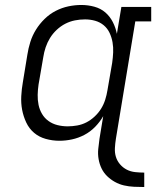

<svg xmlns="http://www.w3.org/2000/svg" viewBox="-20 -558 640 772"><path d="M560 194Q540 194 519 193Q498 192 478.5 187.5Q459 183 442 173.5Q425 164 411 150.5Q397 137 388.5 119.5Q380 102 376.5 82Q373 62 375 41.5Q377 21 380 0L395 -91Q382 -68 362.5 -48Q343 -28 319 -15.5Q295 -3 269.5 2.5Q244 8 219 8Q191 8 164 0.5Q137 -7 117 -24Q97 -41 85.5 -65.5Q74 -90 69 -116.5Q64 -143 65.5 -171.5Q67 -200 72 -228L90 -338Q94 -364 102 -389.5Q110 -415 124.5 -438.5Q139 -462 159.5 -482Q180 -502 204.5 -514.5Q229 -527 255 -532.5Q281 -538 307 -538Q334 -538 359.5 -531Q385 -524 403.5 -508Q422 -492 433.5 -469.5Q445 -447 450 -422L468 -530H588V-472H524L446 0Q443 19 442 37.5Q441 56 446 72.5Q451 89 462.5 102.5Q474 116 489.5 124Q505 132 523.5 134Q542 136 560 136ZM252 -50Q271 -50 290.5 -53.5Q310 -57 327.5 -66Q345 -75 360.5 -89.5Q376 -104 386.5 -121Q397 -138 403 -157Q409 -176 412 -195L431 -305Q434 -326 435 -347Q436 -368 432.5 -388Q429 -408 420.5 -426Q412 -444 397 -456.5Q382 -469 362.5 -474.5Q343 -480 322 -480Q301 -480 281 -476Q261 -472 242.5 -462.5Q224 -453 208 -438Q192 -423 181 -405Q170 -387 163.5 -367.5Q157 -348 154 -328L135 -218Q132 -198 131.5 -177Q131 -156 135 -136.5Q139 -117 149 -100Q159 -83 175 -71.5Q191 -60 211 -55Q231 -50 252 -50Z"/></svg>

Font: Iosevka Curly Slab LtExObl
Style: Regular
Weight: 300
Width: 7
Italic angle: -9°
Monospace: yes
Designer: Belleve Invis
Foundry: Belleve Invis
Version: Version 11.1.0; ttfautohint (v1.8.3)